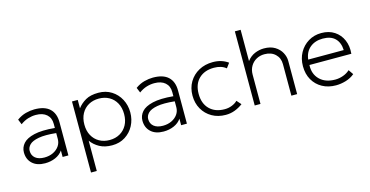

<svg xmlns="http://www.w3.org/2000/svg" viewBox="-89 -1155 3475 1801"><g transform="rotate(-15 1649.0 -255.0)"><path d="M216.5 15Q138 15 93.8 -26.2Q49.5 -67.5 49.5 -135Q49.5 -183 82.2 -220.5Q115 -258 189.8 -275.5Q264.5 -293 389.5 -281.5V-322Q389.5 -380 352 -413Q314.5 -446 247.5 -446Q209.5 -446 172 -434.5Q134.5 -423 97.5 -396L77 -446Q120 -477 164.5 -488.5Q209 -500 248.5 -500Q347 -500 396.2 -454.2Q445.5 -408.5 445.5 -322V0H389.5V-63Q363.5 -25 317.5 -5Q271.5 15 216.5 15ZM105.5 -135Q105.5 -90 137 -64.5Q168.5 -39 224.5 -39Q271.5 -39 308.8 -56.8Q346 -74.5 367.8 -105.2Q389.5 -136 389.5 -175V-232Q282 -243 219.8 -231.5Q157.5 -220 131.5 -193.8Q105.5 -167.5 105.5 -135Z M609 210V-480H665V-399Q696.5 -440.5 744 -467.8Q791.5 -495 868 -495Q940.5 -495 995.2 -460.2Q1050 -425.5 1080.5 -367.5Q1111 -309.5 1111 -240Q1111 -170.5 1080.5 -112.5Q1050 -54.5 995.2 -19.8Q940.5 15 868 15Q797 15 746.8 -12.5Q696.5 -40 665 -84V210ZM858 -39Q914.5 -39 958 -63.8Q1001.5 -88.5 1026.2 -133.5Q1051 -178.5 1051 -240Q1051 -301.5 1026.2 -346.8Q1001.5 -392 958 -416.5Q914.5 -441 858 -441Q801.5 -441 758 -416.5Q714.5 -392 689.8 -346.8Q665 -301.5 665 -240Q665 -178.5 689.8 -133.5Q714.5 -88.5 758 -63.8Q801.5 -39 858 -39Z M1367.5 15Q1289 15 1244.8 -26.2Q1200.5 -67.5 1200.5 -135Q1200.5 -183 1233.2 -220.5Q1266 -258 1340.8 -275.5Q1415.5 -293 1540.5 -281.5V-322Q1540.5 -380 1503 -413Q1465.5 -446 1398.5 -446Q1360.5 -446 1323 -434.5Q1285.5 -423 1248.5 -396L1228 -446Q1271 -477 1315.5 -488.5Q1360 -500 1399.5 -500Q1498 -500 1547.2 -454.2Q1596.5 -408.5 1596.5 -322V0H1540.5V-63Q1514.5 -25 1468.5 -5Q1422.5 15 1367.5 15ZM1256.5 -135Q1256.5 -90 1288 -64.5Q1319.5 -39 1375.5 -39Q1422.5 -39 1459.8 -56.8Q1497 -74.5 1518.8 -105.2Q1540.5 -136 1540.5 -175V-232Q1433 -243 1370.8 -231.5Q1308.5 -220 1282.5 -193.8Q1256.5 -167.5 1256.5 -135Z M1972 15Q1896.5 15 1838.5 -18.2Q1780.5 -51.5 1747.8 -109Q1715 -166.5 1715 -240Q1715 -314.5 1749.2 -372Q1783.5 -429.5 1843.2 -462.2Q1903 -495 1980 -495Q2064.5 -495 2127 -450L2093 -404Q2048.5 -441 1976 -441Q1884 -441 1829.5 -388.2Q1775 -335.5 1775 -241Q1775 -146.5 1829 -92.8Q1883 -39 1975 -39Q2014 -39 2047.8 -53Q2081.5 -67 2100 -87L2138 -44Q2101.5 -16.5 2060 -0.8Q2018.5 15 1972 15Z M2255 0V-720H2311V-416.5Q2344 -459 2387.5 -477Q2431 -495 2476 -495Q2539.5 -495 2582 -469Q2624.5 -443 2645.8 -403.2Q2667 -363.5 2667 -323V0H2611V-306Q2611 -366 2571.5 -403.5Q2532 -441 2466 -441Q2423 -441 2387.8 -421.5Q2352.5 -402 2331.8 -366.8Q2311 -331.5 2311 -285V0Z M3042 15Q2967 15 2909.5 -16.8Q2852 -48.5 2819.5 -105.5Q2787 -162.5 2787 -238Q2787 -311.5 2819.2 -369.5Q2851.5 -427.5 2907.2 -461.2Q2963 -495 3033 -495Q3107 -495 3159.5 -460.5Q3212 -426 3237.5 -367Q3263 -308 3256 -234H2849Q2844.5 -146.5 2898.8 -92.8Q2953 -39 3049 -39Q3087.5 -39 3125.8 -52.8Q3164 -66.5 3191 -92L3223.5 -45Q3186.5 -14 3137.8 0.5Q3089 15 3042 15ZM2851 -286H3196Q3193 -359.5 3152 -400.2Q3111 -441 3033 -441Q2957.5 -441 2908.5 -400.2Q2859.5 -359.5 2851 -286Z"/></g></svg>

Font: Geologica Thin
Style: Regular
Weight: 100
Designer: Sindre Bremnes, Frode Helland
Foundry: Monokrom Skriftforlag AS
Version: Version 1.010; ttfautohint (v1.8.4.7-5d5b);gftools[0.9.28]